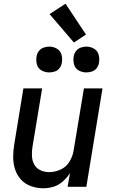

<svg xmlns="http://www.w3.org/2000/svg" viewBox="-20 -1006 616 1034"><path d="M213 8Q241 8 268.5 -0.5Q296 -9 318.5 -29Q341 -49 357 -74L344 0H445L532 -530H432L376 -193Q371 -163 353.5 -134.5Q336 -106 305.5 -92.5Q275 -79 245 -79Q220 -79 198 -89Q176 -99 164.5 -120Q153 -141 152 -166Q151 -191 155 -216L207 -530H106L57 -230Q51 -195 51 -160.5Q51 -126 61 -94.5Q71 -63 93 -39Q115 -15 147 -3.5Q179 8 213 8ZM445 -616Q460 -616 475.5 -621Q491 -626 501 -639.5Q511 -653 513 -668Q517 -691 511 -712Q505 -733 486 -744Q467 -755 445 -755Q430 -755 414.5 -749.5Q399 -744 389 -730.5Q379 -717 377 -702Q373 -680 379 -658.5Q385 -637 404 -626.5Q423 -616 445 -616ZM245 -616Q260 -616 275.5 -621Q291 -626 301 -639.5Q311 -653 313 -668Q317 -691 311 -712Q305 -733 286 -744Q267 -755 245 -755Q230 -755 214.5 -749.5Q199 -744 189 -730.5Q179 -717 177 -702Q173 -680 179 -658.5Q185 -637 204 -626.5Q223 -616 245 -616ZM378 -777 443 -820 333 -986 247 -930Z"/></svg>

Font: Iosevka Sparkle Medium Oblique
Style: Regular
Weight: 500
Italic angle: -9°
Designer: Belleve Invis
Foundry: Belleve Invis
Version: Version 4.5.0; ttfautohint (v1.8.3)